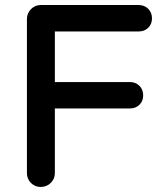

<svg xmlns="http://www.w3.org/2000/svg" viewBox="-20 -728 650 763"><path d="M142 -708H531Q554 -708 569 -693Q584 -678 584 -655Q584 -632 569 -617.5Q554 -603 531 -603H198V-402H496Q519 -402 534 -387Q549 -372 549 -349Q549 -326 534 -311.5Q519 -297 496 -297H198V-40Q198 -17 181.5 -1Q165 15 142 15Q119 15 103 -1Q87 -17 87 -40V-652Q87 -675 103 -691.5Q119 -708 142 -708Z"/></svg>

Font: Varela Round Precious
Style: Medium
Weight: 500
Designer: Joe Prince
Foundry: Joe Prince
Version: Version 1.000